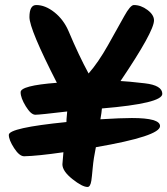

<svg xmlns="http://www.w3.org/2000/svg" viewBox="-20 -740 665 763"><path d="M62 -373Q60 -400 206 -411Q97 -624 97 -672Q97 -720 124 -720Q160 -720 196.5 -691Q233 -662 253 -615Q293 -520 332 -448Q370 -491 409.5 -561Q449 -631 473.5 -675.5Q498 -720 512 -720Q540 -720 566 -700.5Q592 -681 592 -659Q592 -615 459 -418Q485 -417 555 -409Q625 -401 625 -367Q625 -329 385 -309Q384 -294 379 -266Q461 -271 504 -271Q616 -271 616 -239Q616 -199 361 -155Q352 -112 348.5 -73.5Q345 -35 343 -22Q339 3 328 3Q307 3 267.5 -28.5Q228 -60 228 -87Q228 -93 232 -135Q128 -120 76 -119Q57 -119 36 -151.5Q15 -184 15 -204Q15 -232 244 -255Q244 -266 245.5 -279Q247 -292 247 -297Q138 -284 120.5 -284Q103 -284 82.5 -317.5Q62 -351 62 -373Z"/></svg>

Font: Kalam
Style: Bold
Weight: 700
Version: Version 2.001;PS 1.0;hotconv 1.0.79;makeotf.lib2.5.61930; tt